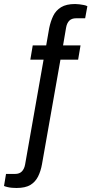

<svg xmlns="http://www.w3.org/2000/svg" viewBox="-96 -752 455 956"><path d="M-14 184Q-25 184 -36.5 183Q-48 182 -58.5 179.5Q-69 177 -76 174L-66 114H-21Q1 114 13 101.5Q25 89 29 67L121 -455H55L67 -526H134L149 -612Q156 -646 169 -673Q182 -700 208 -716Q234 -732 278 -732Q288 -732 299.5 -730.5Q311 -729 321.5 -727Q332 -725 339 -721L328 -661H283Q261 -661 249 -649Q237 -637 233 -614L218 -526H305L293 -455H205L113 66Q107 100 93.5 127Q80 154 55 169Q30 184 -14 184Z"/></svg>

Font: Archivo SemiCondensed
Style: Italic
Weight: 400
Width: 4
Italic angle: -10°
Designer: Hector Gatti
Foundry: Omnibus-Type
Version: Version 2.001